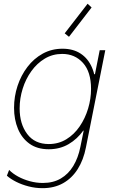

<svg xmlns="http://www.w3.org/2000/svg" viewBox="-20 -775 604 1007"><path d="M203.1 211.9Q165.5 211.9 129.9 202.6Q94.2 193.4 64.7 178.5Q35.2 163.6 16.1 146.5L27.8 116.2Q46.9 135.7 75.2 151.1Q103.5 166.5 137 175.5Q170.4 184.6 204.6 184.6Q259.3 184.6 299.1 161.1Q338.9 137.7 364.5 95.2Q390.1 52.7 401.4 -3.9L418.9 -89.8H406.2L426.8 -127L476.6 -361.3L469.7 -385.7H478L502.9 -511.7H532.2L430.7 -2Q418 63.5 387.7 111.6Q357.4 159.7 311 185.8Q264.6 211.9 203.1 211.9ZM235.4 7.8Q175.3 7.8 135 -21Q94.7 -49.8 74.2 -99.1Q53.7 -148.4 53.7 -209.5Q53.7 -269 72 -324.5Q90.3 -379.9 123.8 -423.8Q157.2 -467.8 204.1 -493.7Q251 -519.5 308.1 -519.5Q363.8 -519.5 402.8 -493.9Q441.9 -468.3 462.4 -420.9Q482.9 -373.5 482.9 -308.1Q482.9 -249.5 466.3 -193.1Q449.7 -136.7 417.7 -91.3Q385.7 -45.9 339.8 -19Q293.9 7.8 235.4 7.8ZM235.8 -19.5Q287.1 -19.5 328.1 -44.7Q369.1 -69.8 397.9 -112.1Q426.8 -154.3 442.1 -205.6Q457.5 -256.8 457.5 -308.6Q457.5 -398.4 415 -445.3Q372.6 -492.2 306.2 -492.2Q255.9 -492.2 214.8 -467.5Q173.8 -442.9 144.3 -401.6Q114.7 -360.4 98.9 -309.6Q83 -258.8 83 -206.5Q83 -125 122.6 -72.3Q162.1 -19.5 235.8 -19.5ZM341.8 -582 319.3 -600.1 439.5 -755.4 460.4 -735.8Z"/></svg>

Font: Reddit Sans ExtraLight
Style: Italic
Weight: 250
Italic angle: -11.25°
Designer: Stephen Hutchings
Version: Version 1.013